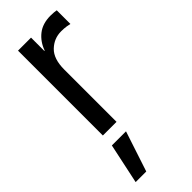

<svg xmlns="http://www.w3.org/2000/svg" viewBox="-252 -553 825 825"><g transform="rotate(-45 161.0 -140.5)"><path d="M61.5 0V-515.6H140.6V-434.6H142.6Q156.7 -474.6 187.5 -499Q218.3 -523.4 266.6 -523.4Q277.8 -523.4 287.4 -522.5Q296.9 -521.5 301.8 -520.5V-437.5Q296.9 -439 283 -441.2Q269 -443.4 251 -443.4Q208 -443.4 176.3 -413.1Q144.5 -382.8 144.5 -317.4V0ZM19.5 241.2 58.6 57.6H144.5L84 241.2Z"/></g></svg>

Font: Inter Display
Style: Regular
Weight: 400
Designer: Rasmus Andersson
Foundry: rsms
Version: Version 4.000;git-37864ae